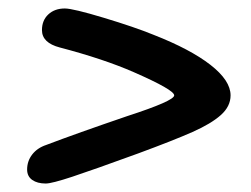

<svg xmlns="http://www.w3.org/2000/svg" viewBox="-20 -538 593 453"><path d="M44 -138Q44 -158 56 -173.5Q68 -189 89 -196Q160 -223 280 -264Q391 -300 391 -313Q391 -326 295 -368Q224 -399 121 -426Q79 -437 79 -467Q79 -490 94 -504Q109 -518 133 -518Q152 -518 225 -496Q298 -474 342 -456Q429 -422 476.5 -385Q524 -348 524 -313Q524 -287 501 -266.5Q478 -246 434 -226.5Q390 -207 306 -176Q199 -137 150.5 -121Q102 -105 88 -105Q68 -105 56 -113.5Q44 -122 44 -138Z"/></svg>

Font: Mali SemiBold
Style: Italic
Weight: 600
Italic angle: -10°
Version: Version 1.000; ttfautohint (v1.6)